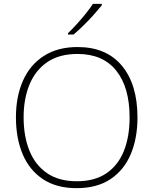

<svg xmlns="http://www.w3.org/2000/svg" viewBox="-20 -970 799 1000"><path d="M696 -358Q696 -250 661 -167Q626 -84 555.5 -37Q485 10 379 10Q274 10 203.5 -37Q133 -84 98 -167Q63 -250 63 -359Q63 -467 99.5 -549.5Q136 -632 208 -678.5Q280 -725 384 -725Q534 -725 615 -627.5Q696 -530 696 -358ZM103 -359Q103 -261 133 -186Q163 -111 224.5 -68.5Q286 -26 380 -26Q474 -26 535 -68Q596 -110 625.5 -184.5Q655 -259 655 -358Q655 -515 585.5 -602Q516 -689 384 -689Q289 -689 227 -647Q165 -605 134 -530.5Q103 -456 103 -359ZM510 -942Q493 -921 468.5 -893.5Q444 -866 416 -838.5Q388 -811 363 -790H334V-797Q355 -817 380 -844.5Q405 -872 427.5 -900Q450 -928 464 -950H510Z"/></svg>

Font: Noto Sans Lao Looped ExtraLight
Style: Regular
Weight: 200
Designer: Mark Frömberg, Ben Mitchell
Foundry: The Fontpad Ltd
Version: Version 1.002; ttfautohint (v1.8.4.7-5d5b)